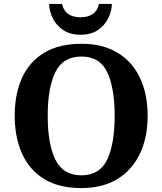

<svg xmlns="http://www.w3.org/2000/svg" viewBox="-20 -948 827 978"><path d="M394 10Q280 10 205 -36Q130 -82 92.5 -165Q55 -248 55 -359Q55 -470 92.5 -552Q130 -634 205.5 -679.5Q281 -725 395 -725Q503 -725 578.5 -679.5Q654 -634 693 -551.5Q732 -469 732 -358Q732 -247 692.5 -164.5Q653 -82 578 -36Q503 10 394 10ZM394 -55Q488 -55 526 -135Q564 -215 564 -358Q564 -501 526 -580.5Q488 -660 395 -660Q301 -660 262 -580.5Q223 -501 223 -358Q223 -215 262 -135Q301 -55 394 -55ZM390 -771Q338 -771 302.5 -794.5Q267 -818 249 -854.5Q231 -891 230 -928H296Q304 -892 328.5 -876Q353 -860 390 -860Q427 -860 451.5 -876Q476 -892 484 -928H550Q549 -891 531 -854.5Q513 -818 478 -794.5Q443 -771 390 -771Z"/></svg>

Font: NotoSerif-Bold
Style: Regular
Weight: 700
Designer: Monotype Design Team
Foundry: Monotype Imaging Inc.
Version: Version 2.007; ttfautohint (v1.8) -l 8 -r 50 -G 200 -x 14 -D